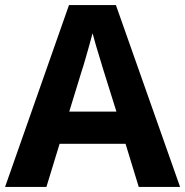

<svg xmlns="http://www.w3.org/2000/svg" viewBox="-20 -737 730 757"><path d="M527 0 475 -170H215L163 0H0L252 -717H437L690 0ZM387 -463Q382 -480 374 -506Q366 -532 358 -559Q350 -586 345 -606Q340 -586 331.5 -556.5Q323 -527 315.5 -500.5Q308 -474 304 -463L253 -297H439Z"/></svg>

Font: Noto Sans Myanmar
Style: Regular
Weight: 400
Designer: Monotype Design Team
Foundry: Monotype Imaging Inc.
Version: Version 2.107